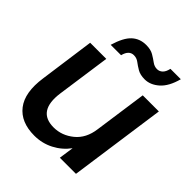

<svg xmlns="http://www.w3.org/2000/svg" viewBox="-195 -798 927 927"><g transform="rotate(45 269.0 -334.5)"><path d="M193 12Q101 12 56.5 -45.5Q12 -103 28 -214L67 -496H177L138 -221Q119 -82 231 -82Q287 -82 333 -119.5Q379 -157 388 -227L426 -496H536L466 0H356L367 -76Q337 -35 291.5 -11.5Q246 12 193 12ZM378 -557Q347 -557 327.5 -568.5Q308 -580 293 -591.5Q278 -603 259 -603Q226 -603 215 -559H144Q164 -626 193.5 -653Q223 -680 266 -680Q297 -680 316.5 -668.5Q336 -657 351.5 -645.5Q367 -634 385 -634Q401 -634 413 -645.5Q425 -657 430 -681H501Q484 -617 450 -587Q416 -557 378 -557Z"/></g></svg>

Font: Host Grotesk Medium
Style: Italic
Weight: 500
Italic angle: -8°
Designer: Doğukan Karapınar based on Poppins by Indian Type Foundry, Jonny Pinhorn
Foundry: Element Type
Version: Version 1.001; ttfautohint (v1.8.4.7-5d5b)